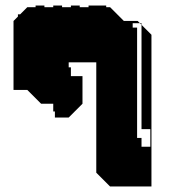

<svg xmlns="http://www.w3.org/2000/svg" viewBox="-20 -576 630 696"><path d="M379 100 329 50V-350H229V-332H237V-300H279V-200L229 -150H179V-172H173V-200H129L79 -250H29V-500L45 -516V-524H53L79 -550H109V-556H141V-550H173V-556H205V-550H237V-556H269V-550H301V-556H365V-550H379L429 -500H479L487 -492H493V-486L529 -450V100ZM493 -460V-486L487 -492H461V-476H477V-460ZM493 -428V-460H477V-428ZM493 -396V-428H477V-396ZM493 -364V-396H477V-364ZM493 -332V-364H477V-332ZM493 -300V-332H477V-300ZM493 -268V-300H477V-268ZM493 -236V-268H477V-236ZM493 -204V-236H477V-204ZM493 -172V-204H477V-172ZM493 -140V-172H477V-140ZM493 -140H477V-108H493ZM525 -44V-108H477V-76H493V-44Z"/></svg>

Font: Rubik Broken Fax
Style: Regular
Weight: 400
Designer: Hubert and Fischer, NaN
Foundry: Hubert and Fischer, NaN
Version: Version 2.201